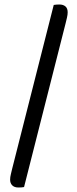

<svg xmlns="http://www.w3.org/2000/svg" viewBox="-20 -767 344 854"><path d="M272 -664 87 65Q82 66 76 66.5Q70 67 62 67Q44 67 34.5 57.5Q25 48 25 32Q25 21 28.5 7Q32 -7 34 -16L219 -745Q225 -746 231 -746.5Q237 -747 244 -747Q261 -747 271 -738.5Q281 -730 281 -712Q281 -702 278 -689Q275 -676 272 -664Z"/></svg>

Font: Baloo Bhaina 2
Style: Regular
Weight: 400
Designer: Yesha Goshar, Manish Minz, Shuchita Grover and Ek Type
Foundry: Ek Type
Version: Version 1.700